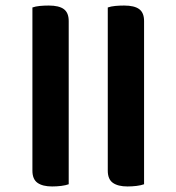

<svg xmlns="http://www.w3.org/2000/svg" viewBox="-20 -645 636 693"><path d="M228 -569V20Q217 24 201 26Q185 28 168 28Q134 28 115.5 15Q97 2 97 -29V-618Q108 -622 123.5 -623.5Q139 -625 156 -625Q193 -625 210.5 -612Q228 -599 228 -569ZM369 -29V-618Q380 -622 395.5 -623.5Q411 -625 428 -625Q465 -625 482.5 -612Q500 -599 500 -569V20Q489 24 473 26Q457 28 440 28Q406 28 387.5 15Q369 2 369 -29Z"/></svg>

Font: BalooTamma2Bold
Style: Bold
Weight: 700
Designer: Divya Kowshik, Shuchita Grover and Ek Type
Foundry: Ek Type
Version: Version 1.700